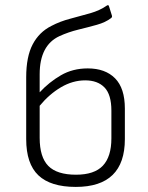

<svg xmlns="http://www.w3.org/2000/svg" viewBox="-20 -723 581 755"><path d="M278 12Q179 12 131 -33.5Q83 -79 83 -176V-419Q83 -500 108.5 -548.5Q134 -597 182 -621Q216 -639 256.5 -649.5Q297 -660 335 -671Q373 -682 400 -701Q407 -706 409 -697L420 -662Q422 -656 417 -652Q395 -635 361 -625.5Q327 -616 288 -606.5Q249 -597 214 -581Q136 -545 136 -431V-360Q173 -400 219.5 -427Q266 -454 325 -454Q394 -454 432.5 -415Q471 -376 471 -296V-176Q471 12 278 12ZM136 -181Q136 -105 170 -70.5Q204 -36 279 -36Q351 -36 384.5 -71.5Q418 -107 418 -179V-288Q418 -351 391 -379Q364 -407 315 -407Q266 -407 220 -380Q174 -353 136 -307Z"/></svg>

Font: Sofia Sans Light
Style: Regular
Weight: 300
Designer: Botio Nikoltchev, Ani Petrova
Foundry: lettersoup
Version: Version 4.100; ttfautohint (v1.8.3)